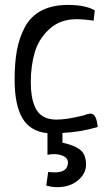

<svg xmlns="http://www.w3.org/2000/svg" viewBox="-20 -527 431 788"><path d="M369.1 -484.4 364.3 -442.4Q323.2 -448.2 293.9 -448.2Q226.6 -448.2 182.6 -407.7Q138.7 -367.2 122.6 -312Q106.4 -256.8 106.4 -189.5Q106.4 -158.2 110.4 -133.8Q114.3 -109.4 124.5 -85.9Q134.8 -62.5 156.7 -49.3Q178.7 -36.1 210.9 -36.1Q253.9 -36.1 320.3 -52.7Q340.8 -60.5 352.5 -60.5Q376 -60.5 380.9 -5.9Q314.5 14.6 236.3 18.6V58.6Q283.2 68.4 308.1 86.9Q333 105.5 333 149.4Q333 185.5 299.8 213.4Q266.6 241.2 214.8 241.2Q192.4 241.2 169.9 234.4L177.7 178.7Q258.8 189.5 258.8 139.6Q258.8 120.1 233.9 110.8Q209 101.6 174.8 108.4V19.5Q104.5 12.7 72.3 -41.5Q40 -95.7 40 -200.2Q40 -268.6 49.3 -319.8Q58.6 -371.1 82 -415.5Q105.5 -460 149.9 -483.4Q194.3 -506.8 258.8 -506.8Q331.1 -506.8 369.1 -484.4Z"/></svg>

Font: Neucha
Style: Regular
Weight: 400
Designer: Jovanny Lemonad
Foundry: Jovanny Lemonad
Version: Version 001.001